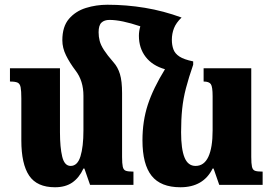

<svg xmlns="http://www.w3.org/2000/svg" viewBox="-20 -780 1152 810"><path d="M495 -118Q495 -90 498 -76.5Q501 -63 511 -59.5Q521 -56 543 -56V0H360L336 -69H332Q314 -30 285 -10Q256 10 212 10Q136 10 103 -39Q70 -88 70 -188V-365Q70 -397 67 -412Q64 -427 54 -431.5Q44 -436 22 -436V-492H233V-222Q233 -158 242.5 -119Q252 -80 278 -80Q307 -80 319.5 -120.5Q332 -161 332 -230V-376Q332 -439 299 -482Q274 -515 258.5 -546.5Q243 -578 243 -610Q243 -668 271 -700.5Q299 -733 342.5 -746.5Q386 -760 433 -760Q513 -760 591.5 -747Q670 -734 746 -706Q723 -684 714 -661Q705 -638 705 -612Q705 -590 711.5 -572Q718 -554 737 -541.5Q756 -529 795 -521V-507Q776 -452 764.5 -408Q753 -364 748.5 -320Q744 -276 744 -222Q744 -151 758.5 -115.5Q773 -80 805 -80Q841 -80 859 -118.5Q877 -157 877 -230V-374Q877 -414 869.5 -425Q862 -436 839 -436V-492H1040V-118Q1040 -90 1043 -76.5Q1046 -63 1056 -59.5Q1066 -56 1088 -56V0H905L881 -69H877Q838 10 741 10Q658 10 619.5 -38.5Q581 -87 581 -188Q581 -269 603.5 -338Q626 -407 676 -488Q623 -503 594.5 -540Q566 -577 566 -629Q566 -649 572 -669Q492 -696 442 -696Q420 -696 408 -684.5Q396 -673 396 -644Q396 -625 400.5 -607.5Q405 -590 418.5 -569Q432 -548 459 -517Q477 -497 486 -467.5Q495 -438 495 -387Z"/></svg>

Font: Noto Serif Armenian ExtraCondensed Black
Style: Regular
Weight: 900
Width: 2
Designer: Monotype Design Team
Foundry: Monotype Imaging Inc.
Version: Version 2.008; ttfautohint (v1.8.4.7-5d5b)